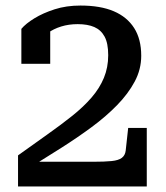

<svg xmlns="http://www.w3.org/2000/svg" viewBox="-20 -672 600 692"><path d="M316 -89H80Q77 -85 76.5 -80Q76 -75 78.5 -71Q81 -67 86 -67Q144 -103 201.5 -139.5Q259 -176 310.5 -214Q362 -252 402 -293Q442 -334 465.5 -378Q489 -422 489 -471Q489 -531 463.5 -571Q438 -611 390 -631.5Q342 -652 270 -652Q219 -652 177 -638.5Q135 -625 104 -606Q73 -587 57 -568V-442H161V-572Q155 -574 147.5 -570Q140 -566 133.5 -558Q127 -550 122.5 -540Q118 -530 118 -520Q132 -538 152.5 -553Q173 -568 200.5 -576.5Q228 -585 260 -585Q296 -585 320 -574.5Q344 -564 357 -540Q370 -516 370 -473Q370 -429 354.5 -391.5Q339 -354 310 -320.5Q281 -287 241 -255Q201 -223 151.5 -188Q102 -153 45 -112V0H509V-211H442L433 -129Q431 -112 419 -103Q407 -94 382 -91.5Q357 -89 316 -89Z"/></svg>

Font: Roboto Serif Medium
Style: Regular
Weight: 500
Designer: Greg Gazdowicz
Foundry: Commercial Type
Version: Version 1.008